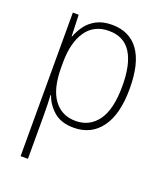

<svg xmlns="http://www.w3.org/2000/svg" viewBox="-142 -632 815 959"><g transform="rotate(20 265.5 -152.5)"><path d="M288 -539Q381 -539 430 -471.5Q479 -404 479 -269Q479 -132 426.5 -61Q374 10 282 10Q214 10 175 -24.5Q136 -59 121 -104H118Q121 -55 121 -1V234H82V-529H113L117 -415H119Q131 -448 152 -476Q173 -504 206.5 -521.5Q240 -539 288 -539ZM284 -505Q204 -505 162.5 -444Q121 -383 121 -277V-251Q121 -139 163 -82Q205 -25 279 -25Q353 -25 396.5 -84.5Q440 -144 440 -269Q440 -385 401.5 -445Q363 -505 284 -505Z"/></g></svg>

Font: Noto Sans Armenian SemiCondensed ExtraLight
Style: Regular
Weight: 200
Width: 4
Designer: Monotype Design Team
Foundry: Monotype Imaging Inc.
Version: Version 2.008; ttfautohint (v1.8.4.7-5d5b)